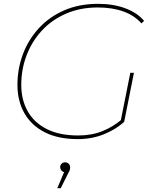

<svg xmlns="http://www.w3.org/2000/svg" viewBox="-20 -723 814 1002"><path d="M386 3Q284 3 214 -32.5Q144 -68 107.5 -132Q71 -196 71 -280Q71 -364 99.5 -440Q128 -516 182.5 -575.5Q237 -635 315 -669Q393 -703 492 -703Q572 -703 634.5 -679.5Q697 -656 732 -614L718 -601Q682 -642 624.5 -663Q567 -684 490 -684Q399 -684 325 -652Q251 -620 199 -564Q147 -508 119 -435Q91 -362 91 -280Q91 -202 124.5 -142.5Q158 -83 224 -49.5Q290 -16 388 -16Q459 -16 515.5 -39Q572 -62 618 -102L628 -87Q584 -47 521.5 -22Q459 3 386 3ZM609 -87 660 -343H679L628 -87ZM279 259 319 165 320 176Q310 176 302 168Q294 160 294 150Q294 139 301.5 131.5Q309 124 319 124Q331 124 338.5 131.5Q346 139 346 150Q346 158 344 164.5Q342 171 337 179L297 259Z"/></svg>

Font: Montserrat Thin Thin
Style: Italic
Weight: 250
Italic angle: -11.3°
Version: Version 9.000